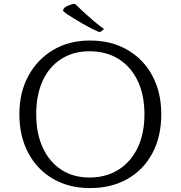

<svg xmlns="http://www.w3.org/2000/svg" viewBox="-20 -954 923 981"><path d="M506 -801 496 -793Q489 -789 482 -792Q447 -807 403 -832.5Q359 -858 322 -882Q311 -890 306 -894.5Q301 -899 302.5 -903.5Q304 -908 309 -914Q318 -921 329.5 -926Q341 -931 355 -934Q364 -935 369 -929Q389 -909 413 -887Q437 -865 461.5 -844.5Q486 -824 507 -809Q514 -805 506 -801ZM440 7Q333 7 251.5 -40Q170 -87 124.5 -172.5Q79 -258 79 -370Q79 -482 125 -566.5Q171 -651 252 -699Q333 -747 440 -747Q548 -747 630.5 -699.5Q713 -652 758.5 -567Q804 -482 804 -370Q804 -256 758.5 -171Q713 -86 631 -39.5Q549 7 440 7ZM437 -47Q522 -47 585.5 -87Q649 -127 683.5 -199.5Q718 -272 718 -370Q718 -469 683.5 -541Q649 -613 586 -652.5Q523 -692 437 -692Q354 -692 292.5 -652.5Q231 -613 198 -541Q165 -469 165 -370Q165 -272 198.5 -199.5Q232 -127 293 -87Q354 -47 437 -47Z"/></svg>

Font: Hahmlet Light
Style: Regular
Weight: 300
Designer: Minjoo Ham & Mark Frömberg
Foundry: hypertype
Version: Version 1.002